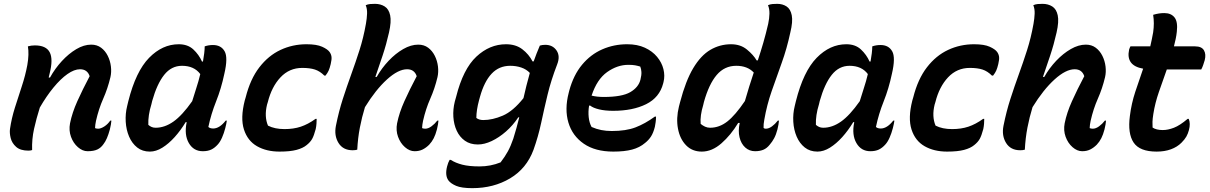

<svg xmlns="http://www.w3.org/2000/svg" viewBox="-20 -777 6290 998"><path d="M125 -536Q142 -541 161 -541Q220 -541 238.5 -505Q257 -469 238 -395Q236 -385 233 -374H240Q266 -421 301.5 -459.5Q337 -498 376.5 -521.5Q416 -545 454 -545Q484 -545 505.5 -529Q527 -513 540 -487Q553 -461 556.5 -431.5Q560 -402 554 -376Q540 -317 516.5 -264Q493 -211 479 -149Q477 -139 475.5 -129Q474 -119 474 -111Q482 -108 490 -108Q504 -108 522 -119.5Q540 -131 553 -150H559Q558 -140 556.5 -130Q555 -120 551 -104Q537 -52 518 -28Q505 -9 486 0Q467 9 435 9Q409 9 385 -12Q361 -33 349 -66Q337 -99 344 -136Q355 -191 382 -251Q409 -311 446 -381Q434 -417 396 -417Q366 -417 330.5 -392Q295 -367 258 -322Q221 -277 187 -218Q169 -161 157 -107Q145 -53 147 3Q138 6 128 6Q86 6 64 -13.5Q42 -33 35.5 -59.5Q29 -86 32 -107Q40 -162 57.5 -217.5Q75 -273 93.5 -329Q112 -385 122 -439Q132 -496 125 -536Z M909 -547Q956 -547 985 -520Q1014 -493 1030 -457H1035Q1039 -479 1041.5 -500Q1044 -521 1044 -536Q1064 -543 1087 -543Q1129 -543 1147.5 -510.5Q1166 -478 1146 -393Q1130 -317 1103.5 -250.5Q1077 -184 1063 -117Q1072 -109 1088 -109Q1121 -109 1153 -150H1159Q1158 -142 1156 -132.5Q1154 -123 1151 -111Q1144 -84 1134 -61.5Q1124 -39 1112 -26Q1096 -8 1078 0.5Q1060 9 1034 9Q986 9 961.5 -33.5Q937 -76 950 -140V-142H945Q919 -99 888 -64.5Q857 -30 824 -9.5Q791 11 759 11Q720 11 693 -10.5Q666 -32 651 -67Q636 -102 633.5 -144Q631 -186 641 -226L647 -251Q686 -406 755 -476.5Q824 -547 909 -547ZM751 -128Q759 -121 768 -117Q777 -113 789 -113Q836 -113 881.5 -145Q927 -177 979 -251Q989 -285 1000.5 -319.5Q1012 -354 1021 -392Q989 -435 926 -435Q871 -435 833.5 -388Q796 -341 771 -252L767 -235Q749 -177 751 -128Z M1573 -547Q1626 -547 1654.5 -534Q1683 -521 1693 -507Q1701 -496 1703 -482.5Q1705 -469 1699 -444Q1694 -423 1688.5 -410.5Q1683 -398 1672 -384H1666Q1643 -407 1617 -415.5Q1591 -424 1551 -424Q1484 -424 1438 -375Q1392 -326 1372 -246L1368 -233Q1353 -171 1373 -124Q1408 -106 1459 -106Q1506 -106 1543.5 -118.5Q1581 -131 1620 -159H1626Q1626 -148 1625 -134Q1624 -120 1621 -106Q1612 -72 1602.5 -55Q1593 -38 1574 -23Q1555 -7 1521.5 2Q1488 11 1433 11Q1365 11 1316 -17Q1267 -45 1248 -104Q1229 -163 1252 -254L1257 -271Q1281 -366 1328 -427Q1375 -488 1438 -517.5Q1501 -547 1573 -547Z M2154 -545Q2184 -545 2205.5 -529Q2227 -513 2240 -487Q2253 -461 2256.5 -431.5Q2260 -402 2254 -376Q2240 -317 2216.5 -264Q2193 -211 2179 -149Q2177 -139 2175.5 -129Q2174 -119 2174 -111Q2182 -108 2190 -108Q2206 -108 2223 -120.5Q2240 -133 2253 -150H2259Q2258 -140 2256.5 -130Q2255 -120 2251 -104Q2244 -77 2234.5 -58.5Q2225 -40 2211 -25Q2195 -9 2177 0Q2159 9 2135 9Q2109 9 2085 -12Q2061 -33 2049 -66Q2037 -99 2044 -136Q2055 -191 2082 -251Q2109 -311 2146 -381Q2134 -417 2096 -417Q2050 -417 1991.5 -364Q1933 -311 1877 -220Q1861 -168 1850.5 -113.5Q1840 -59 1837 1Q1827 4 1813 4Q1763 4 1739.5 -34Q1716 -72 1726 -123Q1741 -198 1762 -263Q1783 -328 1805.5 -390Q1828 -452 1848.5 -516Q1869 -580 1882 -653Q1887 -681 1888 -706Q1889 -731 1881 -750Q1892 -755 1904 -756Q1916 -757 1929 -757Q1958 -757 1979.5 -743.5Q2001 -730 2008 -697.5Q2015 -665 2002 -608Q1988 -546 1969 -489Q1950 -432 1931 -377H1938Q1964 -423 2000 -461Q2036 -499 2076 -522Q2116 -545 2154 -545Z M2610 -547Q2661 -547 2695 -521Q2729 -495 2748 -458H2754Q2761 -478 2769 -498.5Q2777 -519 2786 -540Q2792 -542 2799 -543Q2806 -544 2814 -544Q2853 -544 2873 -514.5Q2893 -485 2876 -442Q2844 -359 2826 -284Q2808 -209 2793 -138.5Q2778 -68 2753 2Q2717 99 2631.5 150Q2546 201 2435 201Q2379 201 2351 189Q2323 177 2311 161Q2292 135 2304 88Q2309 68 2317 54H2323Q2348 70 2383 79Q2418 88 2473 88Q2530 88 2582 67Q2605 37 2620 9.5Q2635 -18 2648 -56Q2657 -84 2664.5 -111.5Q2672 -139 2679 -167H2674Q2646 -125 2610 -93.5Q2574 -62 2536 -44Q2498 -26 2464 -26Q2424 -26 2396.5 -45.5Q2369 -65 2354 -97.5Q2339 -130 2336.5 -169.5Q2334 -209 2344 -249L2351 -274Q2387 -418 2456 -482.5Q2525 -547 2610 -547ZM2456 -164Q2470 -153 2492 -153Q2540 -153 2593.5 -176Q2647 -199 2701 -267Q2708 -298 2716 -330.5Q2724 -363 2734 -398Q2716 -417 2689.5 -426Q2663 -435 2632 -435Q2574 -435 2535.5 -394Q2497 -353 2475 -274L2470 -256Q2463 -230 2459.5 -207Q2456 -184 2456 -164Z M3240 -547Q3293 -547 3332 -529Q3371 -511 3395.5 -481.5Q3420 -452 3428.5 -417.5Q3437 -383 3429 -351L3427 -343Q3408 -270 3338.5 -235.5Q3269 -201 3167 -201Q3125 -201 3094 -208.5Q3063 -216 3048 -228H3042Q3037 -197 3040 -168Q3043 -139 3055 -117Q3080 -106 3105.5 -101Q3131 -96 3160 -96Q3234 -96 3283.5 -115Q3333 -134 3384 -171H3390Q3390 -155 3388 -142Q3386 -129 3384 -118Q3376 -86 3363.5 -67Q3351 -48 3333 -34Q3305 -10 3265.5 0.5Q3226 11 3168 11Q3074 11 3014.5 -30Q2955 -71 2934.5 -140Q2914 -209 2936 -294L2939 -306Q2961 -387 3005.5 -440.5Q3050 -494 3110.5 -520.5Q3171 -547 3240 -547ZM3246 -440Q3189 -440 3136 -402.5Q3083 -365 3055 -280Q3083 -273 3118 -273Q3213 -273 3256 -298Q3299 -323 3309 -363Q3315 -387 3314 -403Q3313 -419 3308 -431Q3295 -435 3281.5 -437.5Q3268 -440 3246 -440Z M3780 -547Q3829 -547 3862.5 -519.5Q3896 -492 3913 -463H3919Q3934 -508 3947.5 -554.5Q3961 -601 3973 -653Q3979 -681 3979.5 -706Q3980 -731 3972 -750Q3983 -755 3995 -756Q4007 -757 4020 -757Q4048 -757 4068.5 -743.5Q4089 -730 4095.5 -697.5Q4102 -665 4088 -608Q4070 -524 4043 -449.5Q4016 -375 3991 -303Q3966 -231 3953 -156Q3948 -130 3949 -112Q3953 -108 3960 -108Q3976 -108 3992.5 -120Q4009 -132 4023 -150H4029Q4028 -140 4026.5 -130Q4025 -120 4021 -104Q4014 -77 4004 -58.5Q3994 -40 3981 -25Q3966 -6 3947.5 1.5Q3929 9 3905 9Q3875 9 3853.5 -10.5Q3832 -30 3824 -63.5Q3816 -97 3825 -138H3817Q3779 -75 3730 -32Q3681 11 3628 11Q3578 11 3546 -22Q3514 -55 3504 -108.5Q3494 -162 3509 -223L3515 -246Q3544 -357 3583.5 -423Q3623 -489 3672.5 -518Q3722 -547 3780 -547ZM3622 -133Q3633 -124 3645 -118.5Q3657 -113 3671 -113Q3719 -113 3760.5 -145.5Q3802 -178 3852 -252Q3863 -291 3874.5 -327.5Q3886 -364 3898 -400Q3865 -435 3807 -435Q3746 -435 3705.5 -387.5Q3665 -340 3639 -247L3635 -230Q3627 -204 3623.5 -179Q3620 -154 3622 -133Z M4379 -547Q4426 -547 4455 -520Q4484 -493 4500 -457H4505Q4509 -479 4511.5 -500Q4514 -521 4514 -536Q4534 -543 4557 -543Q4599 -543 4617.5 -510.5Q4636 -478 4616 -393Q4600 -317 4573.5 -250.5Q4547 -184 4533 -117Q4542 -109 4558 -109Q4591 -109 4623 -150H4629Q4628 -142 4626 -132.5Q4624 -123 4621 -111Q4614 -84 4604 -61.5Q4594 -39 4582 -26Q4566 -8 4548 0.5Q4530 9 4504 9Q4456 9 4431.5 -33.5Q4407 -76 4420 -140V-142H4415Q4389 -99 4358 -64.5Q4327 -30 4294 -9.5Q4261 11 4229 11Q4190 11 4163 -10.5Q4136 -32 4121 -67Q4106 -102 4103.5 -144Q4101 -186 4111 -226L4117 -251Q4156 -406 4225 -476.5Q4294 -547 4379 -547ZM4221 -128Q4229 -121 4238 -117Q4247 -113 4259 -113Q4306 -113 4351.5 -145Q4397 -177 4449 -251Q4459 -285 4470.5 -319.5Q4482 -354 4491 -392Q4459 -435 4396 -435Q4341 -435 4303.5 -388Q4266 -341 4241 -252L4237 -235Q4219 -177 4221 -128Z M5043 -547Q5096 -547 5124.5 -534Q5153 -521 5163 -507Q5171 -496 5173 -482.5Q5175 -469 5169 -444Q5164 -423 5158.5 -410.5Q5153 -398 5142 -384H5136Q5113 -407 5087 -415.5Q5061 -424 5021 -424Q4954 -424 4908 -375Q4862 -326 4842 -246L4838 -233Q4823 -171 4843 -124Q4878 -106 4929 -106Q4976 -106 5013.5 -118.5Q5051 -131 5090 -159H5096Q5096 -148 5095 -134Q5094 -120 5091 -106Q5082 -72 5072.5 -55Q5063 -38 5044 -23Q5025 -7 4991.5 2Q4958 11 4903 11Q4835 11 4786 -17Q4737 -45 4718 -104Q4699 -163 4722 -254L4727 -271Q4751 -366 4798 -427Q4845 -488 4908 -517.5Q4971 -547 5043 -547Z M5624 -545Q5654 -545 5675.5 -529Q5697 -513 5710 -487Q5723 -461 5726.5 -431.5Q5730 -402 5724 -376Q5710 -317 5686.5 -264Q5663 -211 5649 -149Q5647 -139 5645.5 -129Q5644 -119 5644 -111Q5652 -108 5660 -108Q5676 -108 5693 -120.5Q5710 -133 5723 -150H5729Q5728 -140 5726.5 -130Q5725 -120 5721 -104Q5714 -77 5704.5 -58.5Q5695 -40 5681 -25Q5665 -9 5647 0Q5629 9 5605 9Q5579 9 5555 -12Q5531 -33 5519 -66Q5507 -99 5514 -136Q5525 -191 5552 -251Q5579 -311 5616 -381Q5604 -417 5566 -417Q5520 -417 5461.5 -364Q5403 -311 5347 -220Q5331 -168 5320.5 -113.5Q5310 -59 5307 1Q5297 4 5283 4Q5233 4 5209.5 -34Q5186 -72 5196 -123Q5211 -198 5232 -263Q5253 -328 5275.5 -390Q5298 -452 5318.5 -516Q5339 -580 5352 -653Q5357 -681 5358 -706Q5359 -731 5351 -750Q5362 -755 5374 -756Q5386 -757 5399 -757Q5428 -757 5449.5 -743.5Q5471 -730 5478 -697.5Q5485 -665 5472 -608Q5458 -546 5439 -489Q5420 -432 5401 -377H5408Q5434 -423 5470 -461Q5506 -499 5546 -522Q5586 -545 5624 -545Z M6159 -159Q6169 -135 6160 -101Q6155 -82 6146.5 -67Q6138 -52 6121 -35Q6099 -13 6066.5 -1Q6034 11 5992 11Q5904 11 5872.5 -36Q5841 -83 5853 -174Q5861 -239 5881 -299.5Q5901 -360 5922 -420Q5831 -436 5849 -519Q5852 -529 5856 -536H5959Q5963 -554 5967 -572.5Q5971 -591 5974 -609Q5981 -656 5974 -700Q5991 -705 6004.5 -707Q6018 -709 6032 -709Q6067 -709 6085 -686.5Q6103 -664 6097 -612Q6095 -593 6091 -574Q6087 -555 6082 -536H6192Q6226 -536 6238 -515.5Q6250 -495 6242 -464Q6238 -451 6234 -439Q6230 -427 6224 -416H6045Q6024 -357 6004 -299.5Q5984 -242 5975 -185Q5971 -160 5970.5 -144Q5970 -128 5971 -114Q5990 -101 6024 -101Q6051 -101 6082 -113Q6113 -125 6153 -159Z"/></svg>

Font: Recursive Sn Csl St SmB
Style: Italic
Weight: 600
Italic angle: -15°
Version: Version 1.079;hotconv 1.0.112;makeotfexe 2.5.65598; ttfautoh